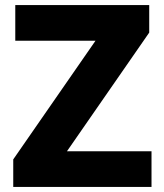

<svg xmlns="http://www.w3.org/2000/svg" viewBox="-20 -734 643 754"><path d="M575 0H32V-108L355 -574H40V-714H566V-606L243 -140H575Z"/></svg>

Font: Noto Sans Thai Looped ExtraBold
Style: Regular
Weight: 800
Designer: Sasikarn Vongin, Ben Mitchell
Foundry: The Fontpad Ltd
Version: Version 1.001; ttfautohint (v1.8.4.7-5d5b)